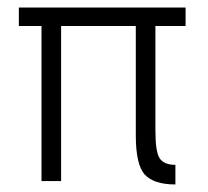

<svg xmlns="http://www.w3.org/2000/svg" viewBox="-20 -480 552 509"><path d="M30 -460H472V-411H392V-133Q392 -77 403.5 -60Q415 -43 445 -43V9Q388 9 364 -17Q340 -43 340 -121V-411H142V0H90V-411H30Z"/></svg>

Font: Renner* Light
Style: Light
Weight: 300
Version: Version 003.000 ; ttfautohint (v0.97) -l 8 -r 50 -G 200 -x 1